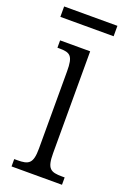

<svg xmlns="http://www.w3.org/2000/svg" viewBox="-135 -715 508 762"><g transform="rotate(20 119.5 -334.0)"><path d="M-2 -624H223V-668H-2ZM19 0H232V-31H221C172 -31 156 -40 156 -106V-536H29V-505H37C84 -505 97 -495 97 -430V-104C97 -40 80 -31 32 -31H19Z"/></g></svg>

Font: Noto Serif Devanagari ExtraCondensed Light
Style: Regular
Weight: 300
Width: 2
Designer: Universal Thirst, Indian Type Foundry and the Monotype Design Team
Foundry: Monotype Imaging Inc.
Version: Version 2.004